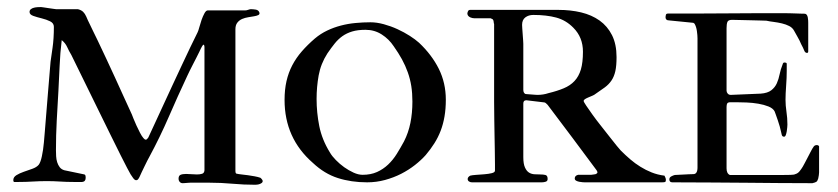

<svg xmlns="http://www.w3.org/2000/svg" viewBox="-20 -509 2340 536"><path d="M511.2 1Q510.3 1 507.3 1.2Q504.4 1.5 500.7 1.7Q497.1 2 494.1 2.2Q491.2 2.4 490.2 2.4Q484.9 2.4 481.7 -1.2Q478.5 -4.9 478.5 -10.3Q478.5 -18.6 484.1 -21Q489.7 -23.4 499.5 -23.4Q506.3 -23.4 514.6 -22.7Q522.9 -22 529.8 -22Q538.1 -22 544.2 -23.9Q550.3 -25.9 550.8 -33.7V-378.4Q550.3 -384.3 548.3 -384.3Q545.4 -384.3 536.6 -364.7Q533.2 -357.4 528.3 -348.1Q523.4 -338.9 518.8 -329.6Q514.2 -320.3 509.8 -311.8Q505.4 -303.2 502.9 -297.4Q475.6 -239.3 451.2 -182.9Q426.8 -126.5 396.5 -70.3Q395 -67.9 391.4 -60.8Q387.7 -53.7 383.8 -45.4Q379.9 -37.1 375.7 -28.6Q371.6 -20 369.1 -14.2Q366.2 -8.8 364.3 -7.3Q362.3 -5.9 359.9 -5.9Q355.5 -5.9 350.1 -14.2Q347.7 -17.1 344.5 -22.5Q341.3 -27.8 334.7 -40.5Q328.1 -53.2 316.9 -75.4Q305.7 -97.7 287.6 -134.5Q269.5 -171.4 242.9 -225.6Q216.3 -279.8 179.2 -355.5Q172.4 -366.7 167.5 -377.7Q162.6 -388.7 152.3 -397Q147.9 -360.4 146.5 -325.9Q145 -291.5 143.1 -255.9Q140.6 -214.4 138.4 -172.6Q136.2 -130.9 136.2 -89.4Q136.2 -81.5 136.7 -72.8Q137.2 -64 139.6 -56.2Q142.1 -48.3 146.7 -42.2Q151.4 -36.1 159.7 -33.7L215.8 -22Q218.3 -21 218.8 -17.8Q219.2 -14.6 219.2 -12.7Q219.2 -2 209.5 -1H185.1Q165.5 -1 147.5 -2.2Q129.4 -3.4 110.8 -3.4Q90.8 -3.4 71.5 -2.2Q52.2 -1 32.2 -1H19.5Q17.1 -2 17.1 -5.9Q17.1 -14.6 25.9 -20Q34.7 -25.4 46.6 -29.5Q58.6 -33.7 70.3 -37.8Q82 -42 87.9 -48.8Q93.3 -55.7 96.9 -72.8Q100.6 -89.8 102.5 -110.8Q103.5 -122.6 105 -140.1Q106.4 -157.7 108.6 -184.6Q110.8 -211.4 113.8 -248.5Q116.7 -285.6 121.1 -336.4Q123 -350.6 126.7 -375.7Q130.4 -400.9 130.4 -434.1Q130.4 -444.3 119.9 -449.5Q109.4 -454.6 96.4 -457.8Q83.5 -460.9 73 -464.6Q62.5 -468.3 62.5 -475.6Q62.5 -480.5 66.2 -483.4Q69.8 -486.3 75 -487.5Q80.1 -488.8 85.4 -489Q90.8 -489.3 94.7 -489.3Q96.2 -489.3 102.3 -488.3Q108.4 -487.3 115.5 -486.3Q122.6 -485.4 128.7 -484.4Q134.8 -483.4 136.2 -483.4H197.3Q207 -481 212.2 -475.8Q217.3 -470.7 220.7 -462.9Q222.7 -458 225.3 -452.4Q228 -446.8 231.7 -439.2Q235.4 -431.6 240.5 -420.9Q245.6 -410.2 252.9 -395.5Q264.6 -371.1 276.9 -344.7Q289.1 -318.4 301.3 -292Q313.5 -265.6 325.2 -239.5Q336.9 -213.4 348.1 -189.5Q349.1 -187 352.5 -178.2Q356 -169.4 360.8 -158.9Q365.7 -148.4 370.8 -138.4Q376 -128.4 380.4 -123.5Q383.8 -119.1 387.2 -119.1Q390.1 -119.1 394 -125Q402.3 -143.1 413.3 -166.7Q424.3 -190.4 436.5 -217Q448.7 -243.7 461.7 -271.5Q474.6 -299.3 487.1 -325.9Q499.5 -352.5 511 -376.5Q522.5 -400.4 531.7 -418.9Q533.7 -422.9 536.4 -432.9Q539.1 -442.9 542.7 -453.4Q546.4 -463.9 550.8 -471.9Q555.2 -480 560.1 -480H665Q668.5 -480 673.1 -481.7Q677.7 -483.4 680.2 -483.4Q686 -483.4 693.8 -482.2Q701.7 -481 704.1 -474.1Q705.6 -469.2 701.2 -467Q696.8 -464.8 689.5 -463.6Q682.1 -462.4 673.1 -460.9Q664.1 -459.5 656 -456.1Q647.9 -452.6 642.6 -445.8Q637.2 -439 637.2 -427.2V-31.2Q637.2 -25.9 639.6 -24.4Q645.5 -22.9 654.3 -22Q663.1 -21 672.4 -19.8Q681.6 -18.6 690.9 -16.8Q700.2 -15.1 707 -12.7Q709.5 -10.7 711.4 -8.1Q713.4 -5.4 713.4 -3.4Q713.4 -0.5 710.9 1.5Q708.5 3.4 705.3 4.6Q702.1 5.9 698.5 6.3Q694.8 6.8 692.9 6.8Q660.6 6.8 628.7 3.9Q596.7 1 564.5 1Z M774.4 -230Q774.4 -258.8 779.8 -282.5Q785.2 -306.2 795.9 -326.7Q806.6 -347.2 822.5 -365.5Q838.4 -383.8 858.9 -401.4Q875 -415 893.6 -423.8Q912.1 -432.6 931.9 -437.7Q951.7 -442.9 972.7 -444.8Q993.7 -446.8 1014.2 -446.8Q1031.7 -446.8 1051.5 -441.4Q1071.3 -436 1089.8 -427.5Q1108.4 -418.9 1124 -408.9Q1139.6 -398.9 1149.9 -389.6Q1185.5 -356 1205.1 -316.7Q1224.6 -277.3 1224.6 -230.5Q1224.6 -205.1 1220.9 -183.8Q1217.3 -162.6 1210.2 -144Q1203.1 -125.5 1192.6 -108.9Q1182.1 -92.3 1168.5 -76.2Q1155.8 -62 1138.4 -48.3Q1121.1 -34.7 1100.1 -23.9Q1079.1 -13.2 1054.9 -6.6Q1030.8 0 1004.9 0Q960.4 0 923.1 -12Q885.7 -23.9 853.5 -54.2Q774.4 -123 774.4 -230ZM1000.5 -425.8Q978.5 -425.8 963.1 -421.1Q947.8 -416.5 935.8 -408Q923.8 -399.4 914.1 -387.2Q904.3 -375 894 -359.9Q875.5 -331.1 869.6 -298.6Q863.8 -266.1 863.8 -232.9Q863.8 -194.8 871.3 -157Q878.9 -119.1 900.9 -83.5Q906.7 -73.2 917.5 -62.3Q928.2 -51.3 940.9 -42.2Q953.6 -33.2 967 -27.1Q980.5 -21 992.2 -21Q1015.1 -21 1032.5 -28.8Q1049.8 -36.6 1063.5 -49.6Q1077.1 -62.5 1087.6 -79.3Q1098.1 -96.2 1107.9 -114.3Q1120.1 -138.2 1125.7 -165.8Q1131.3 -193.4 1131.3 -225.6Q1131.3 -248.5 1128.2 -268.6Q1125 -288.6 1118.4 -307.1Q1111.8 -325.7 1102.1 -343.5Q1092.3 -361.3 1079.1 -379.9Q1065.9 -399.9 1045.7 -412.8Q1025.4 -425.8 1000.5 -425.8Z M1437.5 -439.5Q1437.5 -437.5 1438 -429.7Q1438.5 -421.9 1439.2 -413.1Q1439.9 -404.3 1440.4 -396.5Q1440.9 -388.7 1440.9 -386.7V-258.3Q1440.9 -249.5 1446.8 -246.6Q1447.8 -246.6 1452.1 -246.1Q1456.5 -245.6 1461.7 -245.4Q1466.8 -245.1 1471.9 -244.6Q1477.1 -244.1 1480 -244.1Q1496.6 -244.1 1511.2 -249Q1535.6 -254.9 1553.7 -262.5Q1571.8 -270 1583.7 -282.7Q1595.7 -295.4 1601.6 -314.9Q1607.4 -334.5 1607.4 -364.7Q1607.4 -404.8 1580.6 -431.6Q1560.1 -452.6 1532.7 -460Q1505.4 -467.3 1468.8 -467.3Q1455.6 -467.3 1446.5 -460.4Q1437.5 -453.6 1437.5 -439.5ZM1584.5 -10.7Q1584.5 -18.6 1593.8 -21H1630.4Q1634.8 -22 1639.2 -22.2Q1643.6 -22.5 1645.5 -24.4Q1647.9 -25.9 1647.9 -27.8Q1647.9 -29.8 1645.5 -33.7Q1611.8 -79.1 1577.9 -124.5Q1543.9 -169.9 1508.8 -216.3Q1506.8 -218.3 1504.2 -220.7Q1501.5 -223.1 1499.5 -223.1L1450.2 -229H1448.7Q1440.9 -229 1440.9 -219.7V-70.3Q1440.9 -51.3 1445.6 -41.3Q1450.2 -31.2 1457 -27.1Q1463.9 -22.9 1472.4 -22.5Q1481 -22 1488.3 -22Q1496.6 -22 1502.7 -20.5Q1508.8 -19 1508.8 -9.3Q1508.8 -3.4 1503.4 -1.7Q1498 0 1492.7 0H1297.4Q1293 0 1289.3 -2.4Q1285.6 -4.9 1285.6 -9.3Q1285.6 -14.6 1292.5 -18.6Q1297.4 -20 1308.8 -20.8Q1320.3 -21.5 1332 -22.5Q1343.8 -23.4 1352.8 -25.6Q1361.8 -27.8 1361.8 -32.7V-49.8Q1361.8 -72.8 1361.3 -91.8Q1360.8 -110.8 1360.6 -130.6Q1360.4 -150.4 1359.9 -172.9Q1359.4 -195.3 1359.4 -224.6V-379.9V-441.9Q1358.4 -443.8 1358.2 -448Q1357.9 -452.1 1356 -454.6Q1355 -455.6 1353.8 -456.1Q1352.5 -456.5 1351.6 -457Q1350.1 -457.5 1349.6 -458H1304.2Q1298.8 -458 1293.2 -460.4Q1287.6 -462.9 1285.6 -467.3Q1285.2 -467.8 1285.2 -468.8Q1284.7 -469.2 1284.7 -470.7Q1284.7 -473.6 1286.4 -477.5Q1288.1 -481.4 1292.5 -481.4H1539.1Q1572.8 -481.4 1602.3 -474.4Q1631.8 -467.3 1653.8 -451.7Q1675.8 -436 1688.5 -410.9Q1701.2 -385.7 1701.2 -349.6Q1701.2 -325.7 1697.8 -310.3Q1694.3 -294.9 1687 -284.2Q1679.7 -273.4 1668.5 -265.1Q1657.2 -256.8 1642.1 -246.6Q1639.2 -244.1 1633.5 -241.7Q1627.9 -239.3 1622.6 -237.1Q1617.2 -234.9 1613.3 -232.4Q1609.4 -230 1609.4 -227.1Q1609.4 -224.6 1616.5 -214.1Q1623.5 -203.6 1634 -189Q1644.5 -174.3 1657.5 -158Q1670.4 -141.6 1681.9 -127Q1693.4 -112.3 1701.9 -101.8Q1710.4 -91.3 1712.9 -88.9Q1726.1 -75.7 1739.5 -64.2Q1752.9 -52.7 1767.8 -43.5Q1782.7 -34.2 1799.3 -27.6Q1815.9 -21 1835 -18.6Q1838.9 -11.7 1838.9 -6.8Q1838.9 -2.4 1837.2 -1.2Q1835.4 0 1828.6 0H1642.1H1613.3Q1611.8 0 1607.2 -0.2Q1602.5 -0.5 1597.4 -1.5Q1592.3 -2.4 1588.4 -4.6Q1584.5 -6.8 1584.5 -10.7Z M2020 -244.1 2103.5 -247.6Q2123 -249 2133.3 -257.1Q2143.6 -265.1 2148.7 -276.6Q2153.8 -288.1 2156.5 -301.8Q2159.2 -315.4 2164.6 -328.6Q2166 -334.5 2169.4 -334.5Q2176.3 -334.5 2176.3 -331.1V-311.5Q2176.3 -292 2174.6 -269.3Q2172.9 -246.6 2172.9 -230.5Q2172.9 -214.8 2175.5 -197.3Q2178.2 -179.7 2178.2 -161.1Q2178.2 -158.7 2177.7 -153.3Q2177.2 -147.9 2176.3 -142.1Q2175.3 -136.2 2173.6 -131.8Q2171.9 -127.4 2168.9 -127.4Q2163.6 -127.4 2162.4 -132.6Q2161.1 -137.7 2160.2 -142.1Q2159.2 -147.9 2156.7 -156.2Q2154.3 -164.6 2151.4 -173.1Q2148.4 -181.6 2146 -188.5Q2143.6 -195.3 2142.6 -197.8Q2138.2 -206.5 2125.5 -211.7Q2112.8 -216.8 2096.9 -219.5Q2081.1 -222.2 2064.2 -222.9Q2047.4 -223.6 2034.7 -223.6H2020Q2012.2 -223.6 2010.3 -220.5Q2008.3 -217.3 2008.3 -210.4V-39.1Q2008.3 -24.4 2017.6 -20.5H2166Q2175.8 -20.5 2186.3 -20.8Q2196.8 -21 2200.2 -22.9Q2207.5 -24.9 2212.6 -31.5Q2217.8 -38.1 2221.2 -43.9Q2222.7 -46.4 2226.8 -54.2Q2231 -62 2235.6 -71Q2240.2 -80.1 2244.4 -87.9Q2248.5 -95.7 2250.5 -98.1Q2253.4 -104 2260.3 -104Q2264.6 -104 2266.6 -100.6V-27.8Q2266.6 -23.4 2265.9 -19.8Q2265.1 -16.1 2264.2 -10.7Q2262.2 -3.9 2259.3 -1.7Q2256.3 0.5 2248 2.4Q2198.7 2.4 2154.5 2Q2110.4 1.5 2064.9 1.2Q2019.5 1 1969.2 0.5Q1918.9 0 1856.9 0Q1848.6 0 1848.6 -8.3Q1848.6 -13.7 1854 -16.6Q1859.4 -19.5 1863.8 -20.5Q1866.7 -20.5 1873.3 -21Q1879.9 -21.5 1887.7 -21.7Q1895.5 -22 1902.8 -22.5Q1910.2 -22.9 1915.5 -22.9Q1927.2 -22.9 1927.2 -41.5V-401.9Q1927.2 -410.2 1925.5 -422.4Q1923.8 -434.6 1918.9 -442.9Q1915.5 -445.3 1915.5 -445.3L1847.2 -452.1Q1837.9 -452.1 1837.9 -461.4Q1837.9 -463.9 1838.9 -467.5Q1839.8 -471.2 1845.2 -471.2H1925.3Q1972.2 -471.2 2017.6 -471.7Q2063 -472.2 2101.1 -472.2H2170.4Q2178.2 -472.2 2186.8 -471.9Q2195.3 -471.7 2203.1 -471.4Q2210.9 -471.2 2217.3 -470.9Q2223.6 -470.7 2227.1 -470.7Q2230.5 -470.2 2232.4 -467.3Q2234.4 -464.4 2235.1 -460.2Q2235.8 -456.1 2236.1 -451.9Q2236.3 -447.8 2236.3 -445.3V-365.7Q2236.3 -361.3 2232.9 -361.3Q2227.5 -361.3 2224.9 -368.4Q2222.2 -375.5 2216.8 -385.3Q2212.4 -396 2206.1 -406.7Q2199.7 -417.5 2196.8 -423.3Q2192.4 -431.6 2183.3 -436.3Q2174.3 -440.9 2163.1 -443.6Q2151.9 -446.3 2140.1 -447.8Q2128.4 -449.2 2119.6 -451.2Q2116.7 -451.2 2104.5 -451.7Q2092.3 -452.1 2076.9 -452.4Q2061.5 -452.6 2046.6 -453.1Q2031.7 -453.6 2023.4 -453.6Q2013.2 -453.6 2010.7 -447.8Q2008.3 -441.9 2008.3 -430.2V-255.9Q2008.3 -251.5 2011.5 -247.8Q2014.6 -244.1 2020 -244.1Z"/></svg>

Font: IM FELL French Canon SC
Style: Regular
Weight: 400
Designer: Igino Marini
Foundry: Igino Marini
Version: 3.00